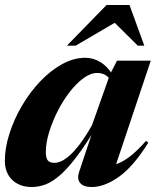

<svg xmlns="http://www.w3.org/2000/svg" viewBox="-22 -738 630 771"><path d="M295.5 -47 357 -231.5 366 -229.5Q321 -155 285 -107.8Q249 -60.5 218.5 -34Q188 -7.5 160.5 2.8Q133 13 105 13Q73 13 48.8 0.2Q24.5 -12.5 11 -36Q-2.5 -59.5 -2.5 -91.5Q-2.5 -144 15.8 -201.2Q34 -258.5 65.8 -312.8Q97.5 -367 138.8 -410.5Q180 -454 226.8 -480Q273.5 -506 320.5 -506Q354 -506 383.5 -487.2Q413 -468.5 437 -427L427.5 -407Q417 -427 402.5 -436Q388 -445 368.5 -445Q341.5 -445 312.8 -423.8Q284 -402.5 257 -367.5Q230 -332.5 208.8 -290.2Q187.5 -248 174.8 -205.8Q162 -163.5 162 -128Q162 -103 170.2 -93.5Q178.5 -84 197 -84Q209 -84 224.2 -90.8Q239.5 -97.5 258.5 -114.5Q277.5 -131.5 299.8 -161Q322 -190.5 347.5 -235.5L420 -440L448 -494.5H583.5L434.5 -49.5L419.5 -72.5Q439.5 -75.5 462 -86Q484.5 -96.5 509.8 -117.8Q535 -139 564.5 -172.5L573.5 -165Q513.5 -69 455.5 -28Q397.5 13 346.5 13Q313 13 299.8 -3.2Q286.5 -19.5 295.5 -47ZM246.5 -554.5 406 -718H498L557.5 -554.5H531.5L420.5 -664.5H469.5L281.5 -554.5Z"/></svg>

Font: Newsreader 60pt
Style: Bold Italic
Weight: 700
Italic angle: -17°
Designer: Hugues Gentile
Foundry: Production Type
Version: Version 1.003